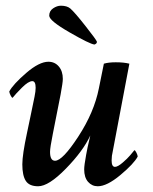

<svg xmlns="http://www.w3.org/2000/svg" viewBox="-20 -649 540 676"><path d="M312.5 -492.2Q295.9 -494.1 224.6 -535.2Q153.3 -576.2 153.3 -593.8Q153.3 -610.4 167 -619.6Q180.7 -628.9 194.3 -628.9Q215.8 -628.9 227.5 -619.1Q243.2 -605.5 281.2 -557.1Q319.3 -508.8 321.3 -502Q321.3 -495.1 312.5 -492.2ZM283.2 -103.5Q286.1 -122.1 297.9 -171.9Q272.5 -117.2 211.9 -55.2Q151.4 6.8 114.3 6.8Q83 6.8 70.8 -12.2Q58.6 -31.2 58.6 -70.3Q58.6 -104.5 75.2 -181.6Q75.2 -182.6 87.4 -239.7Q99.6 -296.9 101.6 -308.6Q105.5 -328.1 105.5 -339.8Q105.5 -363.3 93.8 -363.3Q80.1 -363.3 57.1 -340.3Q34.2 -317.4 24.4 -304.7Q21.5 -304.7 17.1 -313.5Q12.7 -322.3 12.7 -327.1Q26.4 -352.5 72.3 -392.1Q118.2 -431.6 150.4 -431.6Q172.9 -431.6 187 -415Q201.2 -398.4 201.2 -371.1Q201.2 -358.4 193.4 -316.4L166 -177.7Q156.2 -128.9 156.2 -114.3Q156.2 -83 173.8 -83Q200.2 -83 255.9 -168.5Q311.5 -253.9 328.1 -337.9Q330.1 -348.6 336.9 -381.3Q343.8 -414.1 345.7 -424.8Q362.3 -429.7 387.7 -429.7Q416 -429.7 435.5 -424.8L377 -116.2Q373 -100.6 373 -84Q373 -61.5 384.8 -61.5Q394.5 -61.5 411.6 -76.2Q428.7 -90.8 438.5 -102.5Q448.2 -114.3 453.1 -120.1Q456.1 -120.1 460.4 -111.3Q464.8 -102.5 464.8 -97.7Q451.2 -72.3 403.8 -32.7Q356.4 6.8 324.2 6.8Q303.7 6.8 290 -8.8Q276.4 -24.4 276.4 -52.7Q276.4 -66.4 283.2 -103.5Z"/></svg>

Font: Crimson
Style: SemiboldItalic
Weight: 600
Italic angle: -11°
Version: Version 0.8 ; ttfautohint (v1.00) -l 8 -r 50 -G 200 -x 14 -D